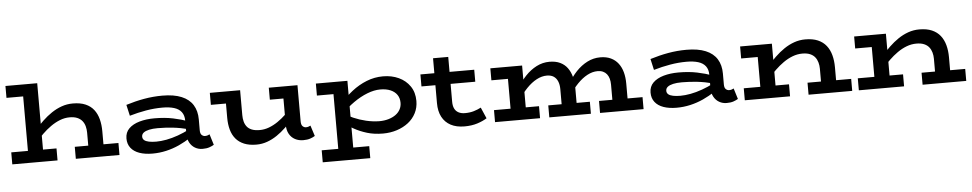

<svg xmlns="http://www.w3.org/2000/svg" viewBox="-45 -1071 8471 1674"><g transform="rotate(-5 4190.5 -234.0)"><path d="M700 0V-218Q700 -247 693 -274Q686 -301 669.5 -321.5Q653 -342 626 -353.5Q599 -365 559 -365Q516 -365 474 -348.5Q432 -332 392.5 -304Q353 -276 318.5 -242Q284 -208 255 -172V-277Q291 -319 329.5 -356Q368 -393 410.5 -421.5Q453 -450 499.5 -466.5Q546 -483 598 -483Q663 -483 708 -463.5Q753 -444 780.5 -408.5Q808 -373 820.5 -324.5Q833 -276 833 -219V0ZM26 0V-105H422V0ZM582 0V-105H964V0ZM304 -686V0H172V-582H26V-686Z M1691 10Q1655 10 1625.5 -7Q1596 -24 1578.5 -56Q1561 -88 1561 -131V-249Q1561 -295 1539 -324Q1517 -353 1475 -366Q1433 -379 1373 -379Q1301 -379 1228.5 -366.5Q1156 -354 1084 -333L1062 -430Q1142 -455 1221 -469Q1300 -483 1381 -483Q1482 -483 1548.5 -455.5Q1615 -428 1647.5 -375.5Q1680 -323 1680 -249V-153Q1680 -124 1693 -112Q1706 -100 1722 -100Q1735 -100 1745 -103.5Q1755 -107 1762 -111L1791 -17Q1775 -7 1751 1.5Q1727 10 1691 10ZM1253 13Q1187 13 1138.5 -4Q1090 -21 1063.5 -55Q1037 -89 1037 -138Q1037 -191 1071.5 -225Q1106 -259 1164.5 -275.5Q1223 -292 1294 -292Q1385 -292 1457 -277Q1529 -262 1590 -240V-170Q1518 -189 1451 -196.5Q1384 -204 1316 -204Q1272 -204 1240.5 -197Q1209 -190 1192 -176.5Q1175 -163 1175 -142Q1175 -123 1189 -111Q1203 -99 1230.5 -93.5Q1258 -88 1294 -88Q1335 -88 1383.5 -97Q1432 -106 1485.5 -125Q1539 -144 1590 -171L1588 -96Q1542 -64 1487 -39Q1432 -14 1373 -0.5Q1314 13 1253 13Z M2162 14Q2099 14 2054.5 -4.5Q2010 -23 1982 -56.5Q1954 -90 1941 -137Q1928 -184 1928 -241V-471H2061V-253Q2061 -224 2067.5 -198Q2074 -172 2089.5 -152Q2105 -132 2132.5 -121Q2160 -110 2201 -110Q2243 -110 2283 -125Q2323 -140 2361 -166Q2399 -192 2433.5 -225Q2468 -258 2498 -293V-190Q2461 -148 2422.5 -111Q2384 -74 2342.5 -46Q2301 -18 2256 -2Q2211 14 2162 14ZM1796 -366V-471H2037V-366ZM2572 11Q2532 11 2500 -6Q2468 -23 2449.5 -56Q2431 -89 2431 -138V-471H2563V-156Q2563 -124 2576 -111.5Q2589 -99 2605 -99Q2618 -99 2627.5 -102.5Q2637 -106 2645 -110L2675 -17Q2658 -6 2633 2.5Q2608 11 2572 11ZM2312 -366V-471H2546V-366Z M3270 14Q3193 14 3130.5 -5Q3068 -24 3018.5 -52Q2969 -80 2931 -105V-195Q2971 -169 3022.5 -146.5Q3074 -124 3131.5 -110.5Q3189 -97 3246 -96Q3291 -96 3328 -107Q3365 -118 3391 -137Q3417 -156 3431 -182.5Q3445 -209 3445 -240Q3445 -281 3425 -310Q3405 -339 3368 -355Q3331 -371 3278 -371Q3225 -371 3164.5 -347.5Q3104 -324 3043.5 -281.5Q2983 -239 2929 -181V-275Q2979 -334 3039 -381Q3099 -428 3168 -455.5Q3237 -483 3312 -483Q3388 -483 3449.5 -454.5Q3511 -426 3547.5 -372.5Q3584 -319 3584 -244Q3584 -186 3559.5 -138Q3535 -90 3492 -56.5Q3449 -23 3392 -4.5Q3335 14 3270 14ZM2724 218V113H3140V218ZM2869 188V-471H3000V188ZM2724 -366V-471H2992V-366Z M3983 14Q3912 14 3862.5 -12.5Q3813 -39 3787 -88.5Q3761 -138 3761 -209V-602H3894V-209Q3894 -174 3905.5 -150Q3917 -126 3940.5 -113.5Q3964 -101 3997 -101Q4040 -101 4075 -111.5Q4110 -122 4138 -137L4180 -40Q4146 -18 4096 -2Q4046 14 3983 14ZM3639 -366V-471H4110V-366Z M4251 -366V-471H4487V-366ZM4396 -33V-471H4529V-33ZM4251 0V-105H4645V0ZM4843 -33V-237Q4843 -276 4831 -305Q4819 -334 4795.5 -349.5Q4772 -365 4736 -365Q4691 -365 4646 -341Q4601 -317 4559.5 -274Q4518 -231 4482 -174V-277Q4514 -335 4558 -381.5Q4602 -428 4655.5 -455.5Q4709 -483 4769 -483Q4823 -483 4862 -464.5Q4901 -446 4925.5 -412.5Q4950 -379 4962 -334Q4974 -289 4974 -235V-33ZM4726 0V-105H5090V0ZM5287 -33V-237Q5287 -266 5280.5 -289.5Q5274 -313 5260.5 -330Q5247 -347 5227 -356Q5207 -365 5180 -365Q5135 -365 5090 -341Q5045 -317 5003.5 -274Q4962 -231 4926 -174V-277Q4958 -335 5002 -381.5Q5046 -428 5099.5 -455.5Q5153 -483 5214 -483Q5267 -483 5306 -464.5Q5345 -446 5370.5 -412.5Q5396 -379 5408 -334Q5420 -289 5420 -235V-33ZM5170 0V-105H5551V0Z M6278 10Q6242 10 6212.5 -7Q6183 -24 6165.5 -56Q6148 -88 6148 -131V-249Q6148 -295 6126 -324Q6104 -353 6062 -366Q6020 -379 5960 -379Q5888 -379 5815.5 -366.5Q5743 -354 5671 -333L5649 -430Q5729 -455 5808 -469Q5887 -483 5968 -483Q6069 -483 6135.5 -455.5Q6202 -428 6234.5 -375.5Q6267 -323 6267 -249V-153Q6267 -124 6280 -112Q6293 -100 6309 -100Q6322 -100 6332 -103.5Q6342 -107 6349 -111L6378 -17Q6362 -7 6338 1.5Q6314 10 6278 10ZM5840 13Q5774 13 5725.5 -4Q5677 -21 5650.5 -55Q5624 -89 5624 -138Q5624 -191 5658.5 -225Q5693 -259 5751.5 -275.5Q5810 -292 5881 -292Q5972 -292 6044 -277Q6116 -262 6177 -240V-170Q6105 -189 6038 -196.5Q5971 -204 5903 -204Q5859 -204 5827.5 -197Q5796 -190 5779 -176.5Q5762 -163 5762 -142Q5762 -123 5776 -111Q5790 -99 5817.5 -93.5Q5845 -88 5881 -88Q5922 -88 5970.5 -97Q6019 -106 6072.5 -125Q6126 -144 6177 -171L6175 -96Q6129 -64 6074 -39Q6019 -14 5960 -0.5Q5901 13 5840 13Z M7113 0V-218Q7113 -246 7105.5 -272.5Q7098 -299 7082 -319Q7066 -339 7039 -350.5Q7012 -362 6972 -362Q6928 -362 6886 -346Q6844 -330 6805 -302.5Q6766 -275 6731 -241Q6696 -207 6667 -172V-277Q6703 -319 6741.5 -356Q6780 -393 6822 -421.5Q6864 -450 6910.5 -466.5Q6957 -483 7008 -483Q7073 -483 7118 -463.5Q7163 -444 7191 -408.5Q7219 -373 7232 -324.5Q7245 -276 7245 -219V0ZM6437 0V-105H6833V0ZM6582 0V-471H6715V0ZM6437 -366V-471H6684V-366ZM6995 0V-105H7377V0Z M8111 0V-218Q8111 -246 8103.5 -272.5Q8096 -299 8080 -319Q8064 -339 8037 -350.5Q8010 -362 7970 -362Q7926 -362 7884 -346Q7842 -330 7803 -302.5Q7764 -275 7729 -241Q7694 -207 7665 -172V-277Q7701 -319 7739.5 -356Q7778 -393 7820 -421.5Q7862 -450 7908.5 -466.5Q7955 -483 8006 -483Q8071 -483 8116 -463.5Q8161 -444 8189 -408.5Q8217 -373 8230 -324.5Q8243 -276 8243 -219V0ZM7435 0V-105H7831V0ZM7580 0V-471H7713V0ZM7435 -366V-471H7682V-366ZM7993 0V-105H8375V0Z"/></g></svg>

Font: BioRhyme SemiExpanded
Style: Bold
Weight: 700
Width: 6
Designer: Aoife Mooney
Foundry: Aoife Mooney Type
Version: Version 1.600;gftools[0.9.33]